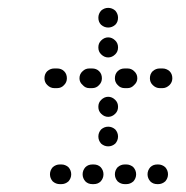

<svg xmlns="http://www.w3.org/2000/svg" viewBox="-20 -493 474 488"><path d="M154 -32Q161 -40 161 -50Q161 -60 154 -68Q146 -75 136 -75H132Q122 -75 114 -68Q107 -60 107 -50Q107 -40 114 -32Q122 -25 132 -25H136Q146 -25 154 -32ZM236 -32Q243 -40 243 -50Q243 -60 236 -68Q229 -75 218 -75H215Q204 -75 197 -68Q190 -60 190 -50Q190 -40 197 -32Q204 -25 215 -25H218Q229 -25 236 -32ZM319 -32Q326 -40 326 -50Q326 -60 319 -68Q311 -75 301 -75H297Q287 -75 279 -68Q272 -60 272 -50Q272 -40 279 -32Q287 -25 297 -25H301Q311 -25 319 -32ZM400 -32Q407 -40 407 -50Q407 -60 400 -68Q392 -75 382 -75H380Q369 -75 362 -68Q355 -60 355 -50Q355 -40 362 -32Q369 -25 380 -25H382Q392 -25 400 -32ZM237 -128Q245 -121 255 -121Q265 -121 273 -128Q280 -136 280 -146Q280 -156 273 -164Q265 -171 255 -171Q245 -171 237 -164Q230 -156 230 -146Q230 -136 237 -128ZM237 -204Q245 -196 255 -196Q265 -196 273 -204Q280 -211 280 -221V-222Q280 -232 273 -239Q265 -247 255 -247Q245 -247 237 -239Q230 -232 230 -222V-221Q230 -211 237 -204ZM143 -277Q150 -284 150 -294Q150 -305 143 -312Q136 -319 125 -319H118Q108 -319 100 -312Q93 -305 93 -294Q93 -284 100 -277Q108 -269 118 -269H125Q136 -269 143 -277ZM232 -277Q239 -284 239 -294Q239 -305 232 -312Q225 -319 214 -319H207Q197 -319 190 -312Q182 -305 182 -294Q182 -284 190 -277Q197 -269 207 -269H214Q225 -269 232 -277ZM321 -277Q329 -284 329 -294Q329 -305 321 -312Q314 -319 304 -319H297Q286 -319 279 -312Q272 -305 272 -294Q272 -284 279 -277Q286 -269 297 -269H304Q314 -269 321 -277ZM411 -277Q418 -284 418 -294Q418 -305 411 -312Q403 -319 393 -319H386Q376 -319 368 -312Q361 -305 361 -294Q361 -284 368 -277Q376 -269 386 -269H393Q403 -269 411 -277ZM237 -355Q245 -347 255 -347Q265 -347 273 -355Q280 -362 280 -372V-373Q280 -383 273 -390Q265 -398 255 -398Q245 -398 237 -390Q230 -383 230 -373V-372Q230 -362 237 -355ZM237 -466Q245 -473 255 -473Q265 -473 273 -466Q280 -458 280 -448Q280 -437 273 -430Q265 -423 255 -423Q245 -423 237 -430Q230 -437 230 -448Q230 -458 237 -466Z"/></svg>

Font: FRB American Cursive Dotted Black
Style: Bold Italic
Weight: 900
Italic angle: -25°
Version: Version 2.0;Modular Font Editor K font №1